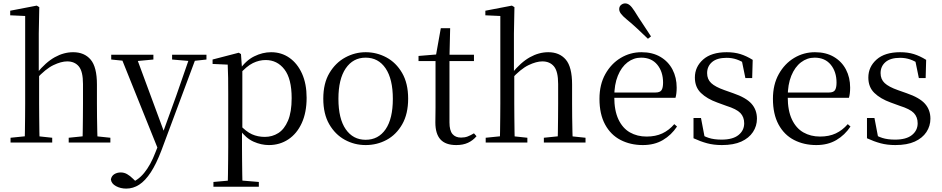

<svg xmlns="http://www.w3.org/2000/svg" viewBox="-20 -838 5537 1129"><path d="M42 0V-28L151 -39H184L287 -28V0ZM125 0Q126 -24 126.5 -65Q127 -106 127.5 -150.5Q128 -195 128 -229V-744L40 -748V-775L196 -805L211 -796L208 -641V-412L210 -399V-229Q210 -195 210.5 -150.5Q211 -106 211.5 -65Q212 -24 213 0ZM384 0V-28L492 -39H524L629 -28V0ZM465 0Q466 -24 466.5 -64.5Q467 -105 467.5 -149.5Q468 -194 468 -229V-344Q468 -418 443.5 -447.5Q419 -477 375 -477Q340 -477 294 -455Q248 -433 193 -373L174 -407H196Q249 -472 302 -501.5Q355 -531 410 -531Q476 -531 513 -487.5Q550 -444 550 -341V-229Q550 -194 550.5 -149.5Q551 -105 552 -64.5Q553 -24 554 0Z M722 271Q689 271 662 256.5Q635 242 632 217Q636 196 652.5 186Q669 176 690 176Q710 176 727.5 186Q745 196 762 213L791 241L759 257L739 240Q789 226 827.5 179Q866 132 894 58L923 -15L927 -28L1016 -274L1100 -516H1139L929 47Q899 126 866.5 175.5Q834 225 798.5 248Q763 271 722 271ZM914 51 686 -516H777L946 -59L952 -46ZM634 -488V-516H882V-488L775 -478H733ZM992 -488V-516H1194V-488L1112 -479H1097Z M1235 260V232L1346 222H1383L1502 232V260ZM1319 260Q1320 226 1320.5 185.5Q1321 145 1321.5 103.5Q1322 62 1322 27V-287Q1322 -338 1321.5 -379.5Q1321 -421 1319 -458L1230 -462V-488L1384 -528L1397 -520L1403 -435L1405 -430V-79L1403 -69V27Q1403 61 1403.5 102.5Q1404 144 1404.5 185Q1405 226 1406 260ZM1561 15Q1516 15 1471 -5Q1426 -25 1388 -77H1375L1389 -105Q1427 -64 1461.5 -48.5Q1496 -33 1537 -33Q1581 -33 1616.5 -55.5Q1652 -78 1673.5 -128.5Q1695 -179 1695 -261Q1695 -375 1652.5 -430Q1610 -485 1542 -485Q1504 -485 1467 -467Q1430 -449 1385 -398L1375 -425H1386Q1425 -482 1474.5 -506.5Q1524 -531 1574 -531Q1635 -531 1682 -498Q1729 -465 1756 -405Q1783 -345 1783 -263Q1783 -177 1754.5 -114.5Q1726 -52 1675.5 -18.5Q1625 15 1561 15Z M2130 15Q2064 15 2007.5 -16Q1951 -47 1916 -107.5Q1881 -168 1881 -258Q1881 -348 1917 -408.5Q1953 -469 2010 -500Q2067 -531 2130 -531Q2195 -531 2252 -500.5Q2309 -470 2344.5 -409Q2380 -348 2380 -258Q2380 -168 2345 -107Q2310 -46 2253.5 -15.5Q2197 15 2130 15ZM2130 -16Q2205 -16 2247.5 -78Q2290 -140 2290 -257Q2290 -373 2247.5 -436Q2205 -499 2130 -499Q2056 -499 2013 -436Q1970 -373 1970 -257Q1970 -140 2013 -78Q2056 -16 2130 -16Z M2582 -479V-516H2767V-479ZM2663 15Q2600 15 2570 -18Q2540 -51 2540 -118Q2540 -142 2540.5 -161Q2541 -180 2541 -207V-479H2441V-509L2562 -519L2542 -504L2572 -672H2627L2623 -501V-489V-118Q2623 -71 2640.5 -50Q2658 -29 2691 -29Q2713 -29 2730 -35.5Q2747 -42 2767 -54L2782 -37Q2761 -12 2732 1.5Q2703 15 2663 15Z M2836 0V-28L2945 -39H2978L3081 -28V0ZM2919 0Q2920 -24 2920.5 -65Q2921 -106 2921.5 -150.5Q2922 -195 2922 -229V-744L2834 -748V-775L2990 -805L3005 -796L3002 -641V-412L3004 -399V-229Q3004 -195 3004.5 -150.5Q3005 -106 3005.5 -65Q3006 -24 3007 0ZM3178 0V-28L3286 -39H3318L3423 -28V0ZM3259 0Q3260 -24 3260.5 -64.5Q3261 -105 3261.5 -149.5Q3262 -194 3262 -229V-344Q3262 -418 3237.5 -447.5Q3213 -477 3169 -477Q3134 -477 3088 -455Q3042 -433 2987 -373L2968 -407H2990Q3043 -472 3096 -501.5Q3149 -531 3204 -531Q3270 -531 3307 -487.5Q3344 -444 3344 -341V-229Q3344 -194 3344.5 -149.5Q3345 -105 3346 -64.5Q3347 -24 3348 0Z M3760 15Q3687 15 3629 -15Q3571 -45 3538 -106Q3505 -167 3505 -257Q3505 -341 3539.5 -402.5Q3574 -464 3630 -497.5Q3686 -531 3752 -531Q3817 -531 3863.5 -503.5Q3910 -476 3934.5 -429Q3959 -382 3959 -323Q3959 -287 3952 -263H3544V-294H3834Q3861 -294 3870 -308Q3879 -322 3879 -352Q3879 -416 3845 -457.5Q3811 -499 3750 -499Q3706 -499 3670 -471.5Q3634 -444 3613 -392.5Q3592 -341 3592 -269Q3592 -188 3616.5 -136Q3641 -84 3684 -59.5Q3727 -35 3782 -35Q3835 -35 3874.5 -53.5Q3914 -72 3945 -108L3961 -94Q3928 -44 3878 -14.5Q3828 15 3760 15ZM3808 -624 3790 -610Q3760 -639 3729 -668Q3698 -697 3665 -724Q3642 -743 3631.5 -757Q3621 -771 3621 -784Q3621 -800 3632 -809Q3643 -818 3656 -818Q3670 -818 3682.5 -808Q3695 -798 3711 -773Q3735 -734 3760 -697Q3785 -660 3808 -624Z M4225 15Q4177 15 4138 4.5Q4099 -6 4058 -25V-144H4102L4126 -18L4089 -20V-56Q4117 -37 4148 -27Q4179 -17 4223 -17Q4289 -17 4322.5 -44Q4356 -71 4356 -113Q4356 -150 4333.5 -173.5Q4311 -197 4250 -216L4198 -235Q4137 -257 4101.5 -291.5Q4066 -326 4066 -382Q4066 -445 4114.5 -488Q4163 -531 4253 -531Q4298 -531 4333.5 -520Q4369 -509 4406 -486L4403 -379H4363L4339 -496L4370 -490V-458Q4340 -479 4312 -488.5Q4284 -498 4253 -498Q4196 -498 4167 -473Q4138 -448 4138 -408Q4138 -372 4162 -349.5Q4186 -327 4240 -308L4291 -290Q4367 -264 4399 -228Q4431 -192 4431 -140Q4431 -97 4407.5 -61.5Q4384 -26 4339 -5.5Q4294 15 4225 15Z M4780 15Q4707 15 4649 -15Q4591 -45 4558 -106Q4525 -167 4525 -257Q4525 -341 4559.5 -402.5Q4594 -464 4650 -497.5Q4706 -531 4772 -531Q4837 -531 4883.5 -503.5Q4930 -476 4954.5 -429Q4979 -382 4979 -323Q4979 -287 4972 -263H4564V-294H4854Q4881 -294 4890 -308Q4899 -322 4899 -352Q4899 -416 4865 -457.5Q4831 -499 4770 -499Q4726 -499 4690 -471.5Q4654 -444 4633 -392.5Q4612 -341 4612 -269Q4612 -188 4636.5 -136Q4661 -84 4704 -59.5Q4747 -35 4802 -35Q4855 -35 4894.5 -53.5Q4934 -72 4965 -108L4981 -94Q4948 -44 4898 -14.5Q4848 15 4780 15Z M5245 15Q5197 15 5158 4.5Q5119 -6 5078 -25V-144H5122L5146 -18L5109 -20V-56Q5137 -37 5168 -27Q5199 -17 5243 -17Q5309 -17 5342.5 -44Q5376 -71 5376 -113Q5376 -150 5353.5 -173.5Q5331 -197 5270 -216L5218 -235Q5157 -257 5121.5 -291.5Q5086 -326 5086 -382Q5086 -445 5134.5 -488Q5183 -531 5273 -531Q5318 -531 5353.5 -520Q5389 -509 5426 -486L5423 -379H5383L5359 -496L5390 -490V-458Q5360 -479 5332 -488.5Q5304 -498 5273 -498Q5216 -498 5187 -473Q5158 -448 5158 -408Q5158 -372 5182 -349.5Q5206 -327 5260 -308L5311 -290Q5387 -264 5419 -228Q5451 -192 5451 -140Q5451 -97 5427.5 -61.5Q5404 -26 5359 -5.5Q5314 15 5245 15Z"/></svg>

Font: Noto Serif KR ExtraLight
Style: Regular
Weight: 400
Version: Version 2.002-H1;hotconv 1.1.0;makeotfexe 2.6.0